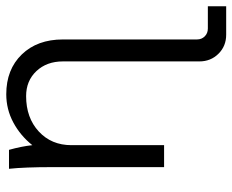

<svg xmlns="http://www.w3.org/2000/svg" viewBox="-137 -655 749 619"><g transform="rotate(90 237.5 -345.5)"><path d="M472.2 0H411.1Q399.9 -40 396 -75.2Q365.2 -36.6 322.8 -13.9Q280.3 8.8 231.9 8.8Q151.9 8.8 103.5 -41.3Q55.2 -91.3 55.2 -173.8V-606Q55.2 -621.1 45.2 -631.1Q35.2 -641.1 20 -641.1H-51.8V-700.2H40Q76.7 -700.2 101.3 -675.3Q126 -650.4 126 -613.8V-173.8Q126 -121.6 157.2 -88.4Q188.5 -55.2 237.8 -55.2Q307.6 -55.2 351.8 -95.9Q396 -136.7 396 -201.2V-500H466.8V-140.1Q466.8 -49.8 472.2 0Z"/></g></svg>

Font: LT Superior
Style: Regular
Weight: 400
Designer: Daniel Lyons
Foundry: LyonsType
Version: Version 1.000